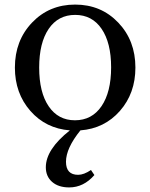

<svg xmlns="http://www.w3.org/2000/svg" viewBox="-20 -560 656 838"><path d="M377 182 392 204Q345 258 282 258Q235 258 207.5 234Q180 210 180 170Q180 92 285 9Q180 1 112.5 -76Q45 -153 45 -265Q45 -383 120 -461.5Q195 -540 308 -540Q421 -540 496 -461.5Q571 -383 571 -265Q571 -153 503.5 -76Q436 1 331 9Q268 87 268 146Q268 203 321 203Q346 203 377 182ZM307 -35Q381 -35 423 -96.5Q465 -158 465 -266Q465 -373 423.5 -434Q382 -495 308 -495Q234 -495 192.5 -434Q151 -373 151 -265Q151 -157 192.5 -96Q234 -35 307 -35Z"/></svg>

Font: Libre Caslon Text
Style: Regular
Weight: 400
Designer: Pablo Impallari, Rodrigo Fuenzalida
Foundry: Pablo Impallari, Rodrigo Fuenzalida
Version: Version 1.002